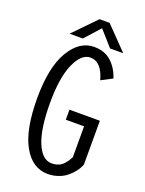

<svg xmlns="http://www.w3.org/2000/svg" viewBox="-160 -931 770 1017"><g transform="rotate(20 225.0 -422.0)"><path d="M399 -727H324.5L248.5 -813L171 -727H96.5L219.5 -853.5H276ZM405 -348.5V-101.5Q400 -88 391.5 -74.2Q383 -60.5 368.5 -44.8Q354 -29 336.5 -17Q319 -5 294 3Q269 11 241.5 11Q154 11 103 -80Q52 -171 52 -348Q52 -521.5 106.5 -613.8Q161 -706 244 -706Q303.5 -706 341 -671.8Q378.5 -637.5 396 -583.5L333.5 -550.5Q307.5 -646 244 -646Q193.5 -646 159 -568Q124.5 -490 124.5 -348Q124.5 -203 156 -126Q187.5 -49 241.5 -49Q262 -49 278.5 -55.5Q295 -62 306.5 -74.5Q318 -87 323.8 -95.8Q329.5 -104.5 336.5 -118V-292H233.5V-348.5Z"/></g></svg>

Font: League Mono Condensed Light
Style: Regular
Weight: 300
Width: 1
Designer: Tyler Finck
Foundry: The League of Moveable Type / Tyler Finck
Version: Version 2.210